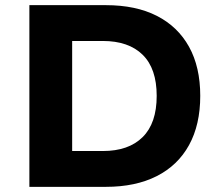

<svg xmlns="http://www.w3.org/2000/svg" viewBox="-20 -725 867 745"><path d="M94 0V-705H391Q507 -705 588.5 -663.5Q670 -622 713.5 -543.5Q757 -465 757 -353Q757 -241 713.5 -162Q670 -83 588 -41.5Q506 0 391 0ZM260 -139H379Q479 -139 533.5 -193Q588 -247 588 -353Q588 -459 533.5 -512.5Q479 -566 379 -566H260Z"/></svg>

Font: Nunito Sans 6pt ExtraBold
Style: Regular
Weight: 800
Version: Version 3.101;gftools[0.9.27]